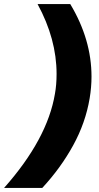

<svg xmlns="http://www.w3.org/2000/svg" viewBox="-49 -820 484 940"><path d="M399 -445Q399 -393 390 -339Q370 -219 309 -108Q248 3 158 100H-29Q183 -139 220 -361Q228 -405 228 -458Q228 -629 135 -800H295Q399 -627 399 -445Z"/></svg>

Font: Oak Sans Black
Style: Italic
Weight: 900
Italic angle: -9.5°
Foundry: Erik Kennedy, Walven
Version: Version 1.000